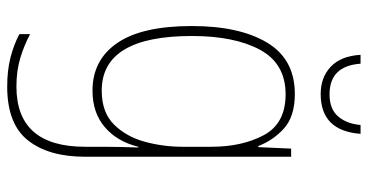

<svg xmlns="http://www.w3.org/2000/svg" viewBox="-258 -498 997 520"><g transform="rotate(90 240.0 -237.5)"><path d="M318 -716Q315 -679 295 -655.5Q275 -632 235 -632Q158 -632 152 -716H128Q131 -663 160 -635.5Q189 -608 234 -608Q334 -608 342 -716ZM377 -312V-234Q377 -182 363.5 -132Q350 -82 317 -48.5Q284 -15 225 -15Q77 -15 77 -259Q77 -375 114.5 -444Q152 -513 235 -513Q314 -513 345.5 -454Q377 -395 377 -312ZM50 -259Q50 -124 96 -57Q142 10 225 10Q285 10 324 -23.5Q363 -57 377 -114H379Q378 -84 377.5 -62.5Q377 -41 377 -15V30Q377 216 214 216Q171 216 136.5 205.5Q102 195 72 179V208Q100 223 135 232Q170 241 214 241Q315 241 359.5 185Q404 129 404 30V-528H382L378 -439H375Q360 -479 327.5 -508.5Q295 -538 234 -538Q140 -538 95 -463Q50 -388 50 -259Z"/></g></svg>

Font: Noto Sans Display SemiCondensed Thin
Style: Regular
Weight: 250
Width: 4
Designer: Monotype Design team
Foundry: Monotype Imaging Inc.
Version: 1.000